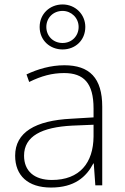

<svg xmlns="http://www.w3.org/2000/svg" viewBox="-20 -832 561 862"><path d="M261 -610C318 -610 363 -651 363 -711C363 -768 318 -812 261 -812C204 -812 158 -770 158 -711C158 -650 205 -610 261 -610ZM261 -639C218 -639 188 -671 188 -711C188 -752 219 -783 261 -783C300 -783 333 -752 333 -711C333 -671 303 -639 261 -639ZM269 -539C208 -539 150 -522 99 -498L111 -464C166 -491 214 -504 268 -504C356 -504 400 -459 400 -345V-305L300 -299C139 -291 48 -238 48 -133C48 -44 105 10 209 10C314 10 367 -37 399 -98H401L408 0H439V-353C439 -482 382 -539 269 -539ZM304 -268 400 -272V-219C399 -101 338 -24 213 -24C134 -24 88 -64 88 -133C88 -221 168 -261 304 -268Z"/></svg>

Font: Noto Sans Canadian Aboriginal ExtraLight
Style: Regular
Weight: 200
Designer: Monotype Design Team, Typotheque's Kevin King
Foundry: Monotype Imaging Inc.
Version: Version 2.004